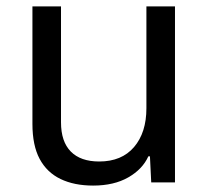

<svg xmlns="http://www.w3.org/2000/svg" viewBox="-20 -568 653 598"><path d="M270 10Q211 10 168.5 -10.5Q126 -31 103.5 -73Q81 -115 81 -182V-548H170V-187Q170 -127 200.5 -96Q231 -65 289 -65Q359 -65 397.5 -110Q436 -155 436 -231V-548H525V0H451L447 -81H442Q424 -41 379.5 -15.5Q335 10 270 10Z"/></svg>

Font: Farlight84_Sys_V01
Style: Regular
Weight: 400
Designer: Ryoko NISHIZUKA  (kana, bopomofo & ideographs); Paul D. Hunt (Latin, Greek & Cyrillic); Sandoll Communications , Soo-you
Foundry: Adobe
Version: Version 2.004;October 29, 2024;FontCreator 14.0.0.2814 64-bi